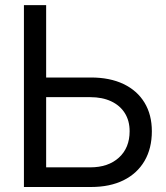

<svg xmlns="http://www.w3.org/2000/svg" viewBox="-20 -748 666 768"><path d="M141.6 -438H343.8Q419.4 -438 474.1 -411.9Q528.8 -385.7 558.1 -337.4Q587.4 -289.1 587.4 -223.1Q587.4 -154.3 558.1 -104.2Q528.8 -54.2 474.4 -27.1Q419.9 0 343.8 0H75.7V-727.5H164.6V-78.6H340.8Q413.1 -78.6 455.8 -117.7Q498.5 -156.7 498.5 -223.1Q498.5 -265.1 479.2 -295.7Q460 -326.2 424.6 -342.8Q389.2 -359.4 340.8 -359.4H141.6Z"/></svg>

Font: Inter 28pt
Style: Regular
Weight: 400
Designer: Rasmus Andersson
Foundry: rsms
Version: Version 4.001;git-66647c0bb